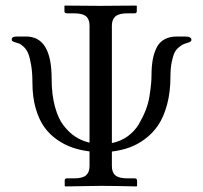

<svg xmlns="http://www.w3.org/2000/svg" viewBox="-20 -666 727 688"><path d="M613.8 -535.2H643.1Q666 -535.2 666 -522.9Q666 -516.1 650.9 -512.2Q641.1 -509.3 635.7 -506.8Q630.4 -504.4 620.6 -496.3Q610.8 -488.3 605.2 -476.6Q599.6 -464.8 595.2 -443.1Q590.8 -421.4 590.8 -392.1Q590.8 -335.9 578.6 -291Q566.4 -246.1 546.6 -217Q526.9 -188 499 -167.5Q471.2 -147 442.4 -137Q413.6 -127 380.9 -123V-70.8Q380.9 -47.9 393.8 -37.4Q406.7 -26.9 436 -26.9H461.9Q471.2 -26.9 471.2 -19V0L469.2 2Q381.8 0 342.8 0L213.9 2L211.9 0V-19Q211.9 -26.9 220.2 -26.9H246.1Q275.9 -26.9 288.3 -37.8Q300.8 -48.8 300.8 -70.8V-123.5Q268.6 -127.4 240.2 -137Q211.9 -146.5 184.8 -165.3Q157.7 -184.1 138.7 -210.7Q119.6 -237.3 107.9 -277.8Q96.2 -318.4 96.2 -369.1Q96.2 -405.8 91.6 -432.9Q86.9 -460 81.3 -473.9Q75.7 -487.8 65.9 -497.3Q56.2 -506.8 50.3 -509.3Q44.4 -511.7 35.2 -514.2Q22 -517.6 22 -522.9Q22 -530.8 26.9 -533Q31.7 -535.2 42 -535.2H73.2Q165 -535.2 165 -384.8Q165 -327.6 176.8 -284.2Q188.5 -240.7 208.7 -215.1Q229 -189.5 251.5 -175.3Q273.9 -161.1 300.8 -154.8V-574.2Q300.8 -597.2 288.1 -607.7Q275.4 -618.2 246.1 -618.2H220.2Q210.9 -618.2 210.9 -626V-645L212.9 -646Q299.8 -645 338.9 -645L467.8 -646L470.2 -645V-626Q470.2 -618.2 461.9 -618.2H436Q406.2 -618.2 393.6 -607.2Q380.9 -596.2 380.9 -574.2V-153.3Q412.6 -159.7 437.5 -177.7Q462.4 -195.8 477.1 -220.5Q491.7 -245.1 501.7 -270.3Q511.7 -295.4 515.9 -322.8Q520 -350.1 521.5 -366.5Q522.9 -382.8 522.9 -396Q522.9 -427.2 527.1 -450.9Q531.2 -474.6 540.8 -494.4Q550.3 -514.2 568.8 -524.7Q587.4 -535.2 613.8 -535.2Z"/></svg>

Font: Linux Biolinum G
Style: Regular
Weight: 400
Designer: Philipp H. Poll
Foundry: Philipp H. Poll
Version: Version 1.1.0 ; ttfautohint (v1.6)